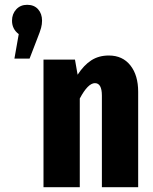

<svg xmlns="http://www.w3.org/2000/svg" viewBox="-20 -779 636 799"><path d="M155 -693Q155 -678 151 -663Q147 -648 135 -618L103 -535H40L58 -637Q30 -658 30 -693Q30 -721 47.5 -740Q65 -759 93 -759Q122 -759 138.5 -740.5Q155 -722 155 -693ZM555 -397V0H404V-381Q404 -433 375 -433Q346 -433 312 -369V0H161V-531H292L303 -468Q329 -508 360 -528Q391 -548 433 -548Q490 -548 522.5 -507Q555 -466 555 -397Z"/></svg>

Font: Fira Sans Extra Condensed
Style: Bold
Weight: 700
Width: 1
Designer: Carrois Corporate & Edenspiekermann AG
Foundry: Carrois Corporate GbR & Edenspiekermann AG
Version: Version 4.203